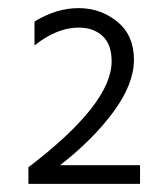

<svg xmlns="http://www.w3.org/2000/svg" viewBox="-20 -845 405 473"><path d="M325 -392H50V-433Q255 -589 255 -694Q255 -736 232.5 -756.5Q210 -777 174 -777Q120 -777 65 -733V-792Q119 -825 173.5 -825Q228 -825 269 -791.5Q310 -758 310 -698Q310 -638 259.5 -569.5Q209 -501 128 -438H325Z"/></svg>

Font: Hind Jalandhar Light
Style: Regular
Weight: 300
Designer: Namrata Goyal
Foundry: Indian Type Foundry
Version: Version 0.702;PS 1.0;hotconv 1.0.81;makeotf.lib2.5.63406